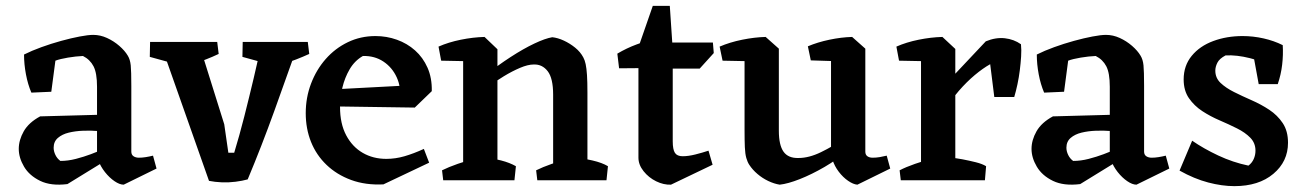

<svg xmlns="http://www.w3.org/2000/svg" viewBox="-20 -615 4453 655"><path d="M402 15Q388 15 370.5 3Q353 -9 338 -28Q323 -47 315 -69L311 -80V-319Q311 -366 299 -389Q287 -412 263 -424Q239 -423 212 -418.5Q185 -414 169 -408L155 -302L87 -299Q75 -327 68.5 -361.5Q62 -396 62 -429Q88 -442 121 -454Q154 -466 188.5 -475.5Q223 -485 252 -490.5Q281 -496 298 -496Q322 -496 345 -485.5Q368 -475 387 -458.5Q406 -442 416 -425Q424 -412 426 -392Q428 -372 428 -322V-98Q428 -87 435.5 -82Q443 -77 454 -77Q465 -77 477.5 -79Q490 -81 502 -84L514 -40ZM210 13Q154 20 117 2Q80 -16 62 -46.5Q44 -77 44 -107Q44 -137 61 -167Q78 -197 117 -218L338 -224L335 -167L315 -168Q290 -170 263.5 -169Q237 -168 214.5 -162.5Q192 -157 177.5 -144.5Q163 -132 163 -111Q163 -99 169 -86.5Q175 -74 186 -66Q212 -66 239 -73Q266 -80 290 -89Q314 -98 328 -104L332 -62Z M693 2 529 -463 657 -472 745 -191 759 -94H779Q797 -153 813.5 -218Q830 -283 845.5 -348.5Q861 -414 873 -472H1000Q960 -359 916 -237Q872 -115 825 -3Q807 2 783.5 5Q760 8 736.5 7Q713 6 693 2ZM629 -383 491 -421 492 -472H657ZM637 -396 618 -472H721L726 -431Q705 -421 683 -412.5Q661 -404 637 -396ZM945 -383 807 -421 808 -472H973ZM946 -396 926 -472H1030L1035 -431Q1013 -421 991 -412.5Q969 -404 946 -396Z M1288 14Q1227 17 1178 -1Q1129 -19 1094 -52.5Q1059 -86 1041 -131Q1023 -176 1023 -229Q1023 -282 1041 -329.5Q1059 -377 1091 -413.5Q1123 -450 1166.5 -471Q1210 -492 1261 -492Q1299 -492 1334 -479.5Q1369 -467 1396 -443Q1423 -419 1438.5 -384Q1454 -349 1453 -304L1344 -276Q1349 -317 1333.5 -351Q1318 -385 1288 -405Q1258 -425 1218 -424Q1190 -408 1173 -379Q1156 -350 1148 -316Q1140 -282 1140 -250Q1140 -193 1161 -153.5Q1182 -114 1217.5 -93.5Q1253 -73 1298 -73Q1329 -73 1360 -82Q1391 -91 1426 -107L1444 -60ZM1395 -248 1119 -252 1115 -310 1418 -326 1453 -304Z M1560 0V-447L1633 -489L1677 -447V0ZM1867 0V-292Q1867 -348 1848.5 -372Q1830 -396 1801 -395Q1781 -395 1754 -383.5Q1727 -372 1699 -355Q1671 -338 1647 -320L1633 -356Q1678 -392 1722 -420.5Q1766 -449 1803 -466.5Q1840 -484 1864 -488Q1883 -486 1903.5 -476.5Q1924 -467 1942 -452.5Q1960 -438 1970 -419Q1975 -410 1978 -396Q1981 -382 1982.5 -359Q1984 -336 1984 -299V0ZM1485 -408 1476 -456Q1510 -471 1552 -479.5Q1594 -488 1633 -489L1641 -449L1586 -406ZM1492 0 1488 -34Q1510 -45 1541.5 -56Q1573 -67 1595 -72L1582 0ZM1625 0 1634 -79Q1661 -75 1690 -67.5Q1719 -60 1740 -48L1735 0ZM1813 0 1809 -34Q1831 -45 1862.5 -56Q1894 -67 1916 -72L1903 0ZM1932 0 1941 -79Q1969 -75 2001.5 -67.5Q2034 -60 2054 -48L2049 0Z M2269 15Q2244 16 2218.5 3.5Q2193 -9 2175.5 -31Q2158 -53 2158 -77V-454L2207 -595H2265L2275 -446V-133Q2275 -105 2282.5 -93.5Q2290 -82 2309 -82Q2328 -82 2352 -88Q2376 -94 2397 -101L2411 -53ZM2092 -382 2086 -432Q2118 -451 2152 -463.5Q2186 -476 2220 -487L2245 -440L2211 -383ZM2210 -381V-470H2412L2415 -434L2367 -381Z M2640 15Q2621 12 2601 2.5Q2581 -7 2564 -21.5Q2547 -36 2536 -53Q2530 -62 2526 -76Q2522 -90 2521 -113Q2520 -136 2520 -172V-448L2592 -489L2637 -449V-169Q2637 -120 2653 -97.5Q2669 -75 2704 -76Q2740 -76 2781 -96Q2822 -116 2860 -142L2874 -104Q2837 -71 2793 -45.5Q2749 -20 2708.5 -4Q2668 12 2640 15ZM2445 -408 2435 -456Q2470 -471 2512 -479.5Q2554 -488 2592 -489L2600 -449L2546 -406ZM2905 15Q2891 14 2873.5 2Q2856 -10 2841.5 -29Q2827 -48 2820 -70L2815 -81V-448L2887 -489L2932 -449V-98Q2932 -87 2939 -82Q2946 -77 2957 -77Q2969 -77 2981 -79Q2993 -81 3005 -84L3017 -40ZM2746 -409 2736 -457Q2769 -471 2809.5 -479.5Q2850 -488 2887 -489L2896 -449L2841 -406Z M3122 0V-447L3195 -489L3239 -448V0ZM3202 -234 3181 -302 3343 -474Q3377 -488 3408 -484.5Q3439 -481 3463 -464Q3465 -445 3463.5 -422Q3462 -399 3459 -375Q3456 -351 3451 -327.5Q3446 -304 3440 -284H3372L3358 -396Q3333 -382 3305.5 -359Q3278 -336 3251 -305Q3224 -274 3202 -234ZM3047 -408 3038 -456Q3072 -471 3114 -479.5Q3156 -488 3195 -489L3203 -449L3148 -406ZM3053 0 3049 -34Q3070 -45 3101.5 -56Q3133 -67 3155 -72L3143 0ZM3213 0 3222 -77Q3240 -76 3263.5 -71.5Q3287 -67 3309 -61.5Q3331 -56 3344 -48L3340 0Z M3857 15Q3843 15 3825.5 3Q3808 -9 3793 -28Q3778 -47 3770 -69L3766 -80V-319Q3766 -366 3754 -389Q3742 -412 3718 -424Q3694 -423 3667 -418.5Q3640 -414 3624 -408L3610 -302L3542 -299Q3530 -327 3523.5 -361.5Q3517 -396 3517 -429Q3543 -442 3576 -454Q3609 -466 3643.5 -475.5Q3678 -485 3707 -490.5Q3736 -496 3753 -496Q3777 -496 3800 -485.5Q3823 -475 3842 -458.5Q3861 -442 3871 -425Q3879 -412 3881 -392Q3883 -372 3883 -322V-98Q3883 -87 3890.5 -82Q3898 -77 3909 -77Q3920 -77 3932.5 -79Q3945 -81 3957 -84L3969 -40ZM3665 13Q3609 20 3572 2Q3535 -16 3517 -46.5Q3499 -77 3499 -107Q3499 -137 3516 -167Q3533 -197 3572 -218L3793 -224L3790 -167L3770 -168Q3745 -170 3718.5 -169Q3692 -168 3669.5 -162.5Q3647 -157 3632.5 -144.5Q3618 -132 3618 -111Q3618 -99 3624 -86.5Q3630 -74 3641 -66Q3667 -66 3694 -73Q3721 -80 3745 -89Q3769 -98 3783 -104L3787 -62Z M4191 20Q4149 20 4101.5 7.5Q4054 -5 4004 -33L4047 -135Q4086 -108 4136 -84.5Q4186 -61 4239 -50Q4251 -59 4257 -72.5Q4263 -86 4263 -101Q4263 -127 4245.5 -145Q4228 -163 4200 -177Q4172 -191 4140.5 -204.5Q4109 -218 4081.5 -236Q4054 -254 4036 -280Q4018 -306 4018 -344Q4018 -391 4045.5 -424.5Q4073 -458 4119 -475Q4165 -492 4219 -492Q4255 -492 4290.5 -484Q4326 -476 4356 -461L4323 -378Q4290 -405 4244.5 -416.5Q4199 -428 4161 -426Q4140 -415 4133 -401Q4126 -387 4126 -374Q4126 -349 4144 -332Q4162 -315 4190 -301Q4218 -287 4250 -273Q4282 -259 4310 -240.5Q4338 -222 4356 -195Q4374 -168 4374 -128Q4374 -64 4324 -22Q4274 20 4191 20ZM4274 -328 4250 -459 4356 -461Q4358 -428 4354 -394Q4350 -360 4339 -328Z"/></svg>

Font: Eczar Medium
Style: Regular
Weight: 500
Designer: Vaibhav Singh
Foundry: Rosetta Type Foundry
Version: Version 2.000